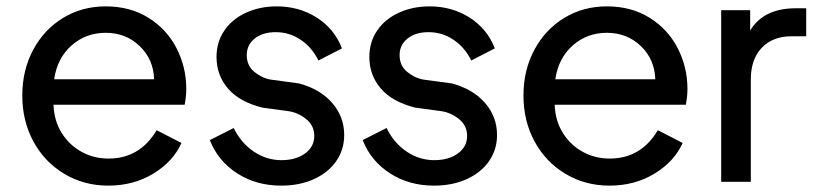

<svg xmlns="http://www.w3.org/2000/svg" viewBox="-20 -571 2552 603"><path d="M50 -271Q50 -351 84.5 -415Q119 -479 178.5 -515Q238 -551 312 -551Q389 -551 446.5 -515Q504 -479 534.5 -419.5Q565 -360 565 -292Q565 -269 560 -242H148Q150 -191 174 -153Q198 -115 236.5 -94Q275 -73 321 -73Q419 -73 472 -162L550 -122Q524 -64 462 -26Q400 12 320 12Q244 12 182 -25Q120 -62 85 -126.5Q50 -191 50 -271ZM464 -322Q462 -385 418.5 -426.5Q375 -468 312 -468Q250 -468 205 -428.5Q160 -389 150 -322Z M639 -131 714 -169Q737 -122 777 -95Q817 -68 864 -68Q909 -68 938 -89Q967 -110 967 -144Q967 -177 941 -197.5Q915 -218 885 -222L804 -233Q732 -251 696 -293Q660 -335 660 -392Q660 -439 684.5 -475Q709 -511 752.5 -531Q796 -551 849 -551Q919 -551 974.5 -516Q1030 -481 1054 -419L980 -381Q960 -422 924.5 -446Q889 -470 846 -470Q805 -470 780 -450Q755 -430 755 -398Q755 -365 778.5 -345.5Q802 -326 830 -321L919 -309Q986 -291 1023.5 -247.5Q1061 -204 1061 -147Q1061 -101 1036 -65Q1011 -29 966 -8.5Q921 12 863 12Q785 12 725 -26.5Q665 -65 639 -131Z M1119 -131 1194 -169Q1217 -122 1257 -95Q1297 -68 1344 -68Q1389 -68 1418 -89Q1447 -110 1447 -144Q1447 -177 1421 -197.5Q1395 -218 1365 -222L1284 -233Q1212 -251 1176 -293Q1140 -335 1140 -392Q1140 -439 1164.5 -475Q1189 -511 1232.5 -531Q1276 -551 1329 -551Q1399 -551 1454.5 -516Q1510 -481 1534 -419L1460 -381Q1440 -422 1404.5 -446Q1369 -470 1326 -470Q1285 -470 1260 -450Q1235 -430 1235 -398Q1235 -365 1258.5 -345.5Q1282 -326 1310 -321L1399 -309Q1466 -291 1503.5 -247.5Q1541 -204 1541 -147Q1541 -101 1516 -65Q1491 -29 1446 -8.5Q1401 12 1343 12Q1265 12 1205 -26.5Q1145 -65 1119 -131Z M1624 -271Q1624 -351 1658.5 -415Q1693 -479 1752.5 -515Q1812 -551 1886 -551Q1963 -551 2020.5 -515Q2078 -479 2108.5 -419.5Q2139 -360 2139 -292Q2139 -269 2134 -242H1722Q1724 -191 1748 -153Q1772 -115 1810.5 -94Q1849 -73 1895 -73Q1993 -73 2046 -162L2124 -122Q2098 -64 2036 -26Q1974 12 1894 12Q1818 12 1756 -25Q1694 -62 1659 -126.5Q1624 -191 1624 -271ZM2038 -322Q2036 -385 1992.5 -426.5Q1949 -468 1886 -468Q1824 -468 1779 -428.5Q1734 -389 1724 -322Z M2245 -539H2336V-475Q2378 -545 2479 -545H2512V-457H2465Q2407 -457 2372.5 -421Q2338 -385 2338 -321V0H2245Z"/></svg>

Font: BLUETTI 2.0 Normal
Style: Normal
Weight: 400
Designer: Stijn de Vries
Foundry: tokotype
Version: Version 2.005;October 31, 2023;FontCreator 14.0.0.2814 64-bi